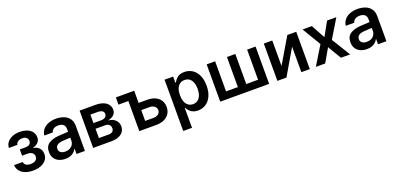

<svg xmlns="http://www.w3.org/2000/svg" viewBox="9 -1452 5310 2565"><g transform="rotate(-20 2664.0 -169.0)"><path d="M245.1 -83Q287.6 -83 314.7 -101.6Q341.8 -120.1 341.8 -155.3Q341.8 -187.5 318.1 -207.5Q294.4 -227.5 254.9 -227.5H173.8V-316.4H254.9Q293 -316.4 313.5 -333.5Q334 -350.6 334 -378.9Q334 -409.2 313 -427.2Q292 -445.3 254.9 -445.3Q216.8 -445.3 192.1 -428.5Q167.5 -411.6 166 -384.8H43.9Q44.9 -429.7 71.8 -464.4Q98.6 -499 145 -518.1Q191.4 -537.1 249 -537.1Q310.1 -537.1 355.5 -518.6Q400.9 -500 425 -466.6Q449.2 -433.1 449.2 -388.7Q449.2 -346.2 423.1 -317.9Q397 -289.6 350.6 -277.3V-271.5Q381.8 -269.5 407.2 -253.4Q432.6 -237.3 447.3 -209.7Q461.9 -182.1 461.9 -147.5Q461.9 -99.6 434.3 -63.7Q406.7 -27.8 357.7 -8.5Q308.6 10.7 246.1 10.7Q185.1 10.7 136.7 -7.8Q88.4 -26.4 60.3 -61.8Q32.2 -97.2 30.3 -145.5H153.3Q155.3 -115.7 180.2 -99.4Q205.1 -83 245.1 -83Z M724.6 -309.6Q809.1 -315.4 860.4 -317.4V-359.4Q860.4 -398.9 835.4 -420.7Q810.5 -442.4 764.6 -442.4Q724.1 -442.4 698.2 -425.3Q672.4 -408.2 665 -378.9H544.9Q549.3 -424.3 577.1 -460.2Q605 -496.1 653.8 -516.6Q702.6 -537.1 767.6 -537.1Q823.2 -537.1 872.3 -519.8Q921.4 -502.4 952.9 -461.7Q984.4 -420.9 984.4 -354.5V0H865.2V-73.2H861.3Q841.8 -36.1 802.7 -12.7Q763.7 10.7 705.1 10.7Q653.8 10.7 613.5 -7.8Q573.2 -26.4 550.3 -62.5Q527.3 -98.6 527.3 -149.4Q527.3 -231.4 582.8 -267.8Q638.2 -304.2 724.6 -309.6ZM737.3 -81.1Q773.9 -81.1 802.2 -95.7Q830.6 -110.4 845.9 -135.5Q861.3 -160.6 861.3 -190.4L860.8 -233.9L744.1 -226.6Q698.2 -222.7 672.9 -203.6Q647.5 -184.6 647.5 -150.4Q647.5 -116.7 671.9 -98.9Q696.3 -81.1 737.3 -81.1Z M1101.6 -530.3H1325.2Q1387.7 -530.3 1433.3 -513.4Q1479 -496.6 1503.7 -464.4Q1528.3 -432.1 1528.3 -387.7Q1528.3 -343.8 1497.8 -315.4Q1467.3 -287.1 1413.1 -277.3Q1454.6 -273.4 1486.3 -255.9Q1518.1 -238.3 1535.9 -209.5Q1553.7 -180.7 1553.7 -143.6Q1553.7 -100.1 1530.8 -67.6Q1507.8 -35.2 1464.1 -17.6Q1420.4 0 1359.4 0H1101.6ZM1432.6 -159.2Q1432.6 -192.4 1413.1 -210.9Q1393.6 -229.5 1359.4 -229.5H1218.8V-97.7H1359.4Q1393.6 -97.7 1413.1 -114Q1432.6 -130.4 1432.6 -159.2ZM1409.2 -372.1Q1409.2 -399.9 1386.7 -415.3Q1364.3 -430.7 1325.2 -430.7H1218.8V-310.5H1327.1Q1365.2 -310.5 1387.2 -327.1Q1409.2 -343.8 1409.2 -372.1Z M1877.9 -357.4H1999Q2065.4 -357.4 2113.3 -335.2Q2161.1 -313 2186.5 -272.5Q2211.9 -231.9 2211.9 -178.7Q2211.9 -126.5 2186.5 -85.9Q2161.1 -45.4 2113 -22.7Q2064.9 0 1999 0H1757.8V-427.7H1617.2V-530.3H1877.9ZM1999 -101.6Q2025.9 -101.6 2047.4 -111.1Q2068.8 -120.6 2080.8 -137.9Q2092.8 -155.3 2092.8 -176.8Q2092.8 -199.2 2080.8 -217Q2068.8 -234.9 2047.4 -244.9Q2025.9 -254.9 1999 -254.9H1877.9V-101.6Z M2309.6 -530.3H2431.6V-443.4H2439.5Q2459.5 -482.4 2494.6 -509.8Q2529.8 -537.1 2591.8 -537.1Q2653.8 -537.1 2703.4 -505.4Q2752.9 -473.6 2781.7 -412.1Q2810.5 -350.6 2810.5 -264.6Q2810.5 -179.2 2782.2 -117.2Q2753.9 -55.2 2704.3 -22.7Q2654.8 9.8 2591.8 9.8Q2486.3 9.8 2439.5 -84H2434.6V199.2H2309.6ZM2557.6 -92.8Q2597.7 -92.8 2626 -114.7Q2654.3 -136.7 2668.9 -175.8Q2683.6 -214.8 2683.6 -265.6Q2683.6 -315.4 2669.2 -354Q2654.8 -392.6 2626.5 -414.1Q2598.1 -435.5 2557.6 -435.5Q2517.6 -435.5 2489.3 -414.6Q2460.9 -393.6 2446.3 -355.2Q2431.6 -316.9 2431.6 -265.6Q2431.6 -213.9 2446.3 -174.8Q2460.9 -135.7 2489.3 -114.3Q2517.6 -92.8 2557.6 -92.8Z M3028.3 -530.3V-102.5H3196.3V-530.3H3315.4V-102.5H3483.4V-530.3H3603.5V0H2908.2V-530.3Z M4054.7 -530.3H4181.6V0H4061.5V-362.3L3849.6 0H3720.7V-530.3H3840.8V-168Z M4510.7 -334 4620.1 -530.3H4752L4591.8 -265.6L4754.9 0H4624L4510.7 -191.4L4400.4 0H4267.6L4429.7 -265.6L4271.5 -530.3H4403.3Z M5010.7 -309.6Q5095.2 -315.4 5146.5 -317.4V-359.4Q5146.5 -398.9 5121.6 -420.7Q5096.7 -442.4 5050.8 -442.4Q5010.3 -442.4 4984.4 -425.3Q4958.5 -408.2 4951.2 -378.9H4831.1Q4835.4 -424.3 4863.3 -460.2Q4891.1 -496.1 4939.9 -516.6Q4988.8 -537.1 5053.7 -537.1Q5109.4 -537.1 5158.4 -519.8Q5207.5 -502.4 5239 -461.7Q5270.5 -420.9 5270.5 -354.5V0H5151.4V-73.2H5147.5Q5127.9 -36.1 5088.9 -12.7Q5049.8 10.7 4991.2 10.7Q4939.9 10.7 4899.7 -7.8Q4859.4 -26.4 4836.4 -62.5Q4813.5 -98.6 4813.5 -149.4Q4813.5 -231.4 4868.9 -267.8Q4924.3 -304.2 5010.7 -309.6ZM5023.4 -81.1Q5060.1 -81.1 5088.4 -95.7Q5116.7 -110.4 5132.1 -135.5Q5147.5 -160.6 5147.5 -190.4L5147 -233.9L5030.3 -226.6Q4984.4 -222.7 4959 -203.6Q4933.6 -184.6 4933.6 -150.4Q4933.6 -116.7 4958 -98.9Q4982.4 -81.1 5023.4 -81.1Z"/></g></svg>

Font: Pretendard Std SemiBold
Style: Regular
Weight: 600
Designer: Base glyphs from Inter by Rasmus Andersson; Hangeul glyphs from Noto Sans CJK(Source Han Sans) by Jang Soo-young and Kan
Foundry: Kil Hyung-jin
Version: Version 1.309